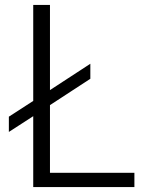

<svg xmlns="http://www.w3.org/2000/svg" viewBox="-20 -760 579 780"><path d="M16 -286 115 -350V-740H183V-394L347 -501V-440L183 -333V-58H526V0H115V-288L16 -224Z"/></svg>

Font: Plata Sans Light
Style: Regular
Weight: 300
Designer: Pablo Impallari, Andres Torresi, & Cristiano Sobral
Foundry: Pablo Impallari, Andres Torresi, & Cristiano Sobral
Version: Version 1.00;December 28, 2019;FontCreator 12.0.0.2547 64-bi